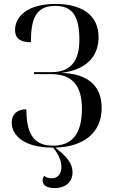

<svg xmlns="http://www.w3.org/2000/svg" viewBox="-20 -744 594 982"><path d="M259 218C318 218 351 184 351 138C351 83 308 47 263 11C407 7 500 -64 500 -192C500 -309 424 -368 293 -371C418 -387 484 -451 484 -554C484 -672 392 -724 263 -724C122 -724 57 -660 57 -591C57 -543 90 -528 138 -528C138 -645 162 -714 262 -714C352 -714 386 -660 386 -540C386 -430 340 -375 243 -375H154V-365H241C347 -365 399 -309 399 -188C399 -55 346 1 251 1C152 1 115 -60 115 -185C68 -185 40 -160 40 -117C40 -53 100 11 251 11C285 49 294 87 294 110C294 151 271 168 243 168C228 168 214 163 206 155C201 163 198 170 198 178C198 204 221 218 259 218Z"/></svg>

Font: Noto Serif Display SemiCondensed
Style: Regular
Weight: 400
Width: 4
Designer: Monotype Design Team
Foundry: Monotype Imaging Inc.
Version: Version 2.009